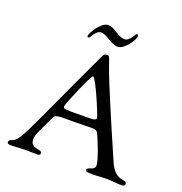

<svg xmlns="http://www.w3.org/2000/svg" viewBox="-157 -1045 1126 1186"><g transform="rotate(20 406.0 -452.0)"><path d="M258 -794C258 -787 264 -786 268 -786C277 -786 295 -842 330 -842C374 -842 406 -794 456 -794C501 -794 552 -878 552 -896C552 -906 546 -908 542 -908C533 -908 513 -852 480 -852C431 -852 404 -900 355 -900C310 -900 258 -810 258 -794ZM20 -8C20 2 31 4 49 4C71 4 96 0 135 0C170 0 202 1 218 1C234 1 235 -5 235 -13C235 -44 161 -12 161 -81C161 -109 189 -161 225 -237C236 -261 240 -266 302 -266H355C420 -266 455 -268 476 -268C509 -268 513 -259 517 -251C538 -213 584 -93 584 -61C584 -23 534 -36 534 -14C534 -2 540 0 582 0C611 0 639 -4 675 -4C703 -4 742 2 765 2C790 2 792 -8 792 -13C792 -49 731 -3 681 -104C673 -120 532 -447 485 -563C421 -722 434 -724 413 -724C397 -724 392 -721 383 -701C86 -69 93 -49 35 -27C26 -24 20 -18 20 -8ZM271 -338C271 -350 363 -570 376 -570C395 -570 487 -348 487 -336C487 -325 474 -320 448 -320C448 -320 397 -319 353 -319H322C280 -319 271 -320 271 -338Z"/></g></svg>

Font: OFL Sorts Mill Goudy
Style: Regular
Weight: 500
Version: Version 003.000